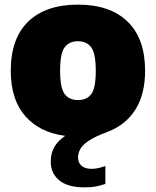

<svg xmlns="http://www.w3.org/2000/svg" viewBox="-20 -579 673 829"><path d="M345 230Q272 230 235.5 199.5Q199 169 199 118Q199 84.5 213.8 57.2Q228.5 30 261.5 7.5Q151.5 -6.5 89 -77.8Q26.5 -149 26.5 -273Q26.5 -413.5 102.2 -486.2Q178 -559 316.5 -559Q455.5 -559 531 -485.5Q606.5 -412 606.5 -274Q606.5 -170.5 563.5 -104Q520.5 -37.5 441.5 -8.5Q390 10.5 363 28.8Q336 47 326.5 64.8Q317 82.5 317 101Q317 123 331.8 136.5Q346.5 150 376 150Q388 150 403 147Q418 144 435 137.5V215Q416.5 221.5 395.5 225.8Q374.5 230 345 230ZM316.5 -147Q355 -147 374.2 -173Q393.5 -199 393.5 -273Q393.5 -348.5 373.8 -374.8Q354 -401 316.5 -401Q279 -401 259.2 -374.8Q239.5 -348.5 239.5 -274Q239.5 -199.5 259 -173.2Q278.5 -147 316.5 -147Z"/></svg>

Font: Encode Sans Black
Style: Regular
Weight: 900
Designer: Multiple Designers
Foundry: Impallari Type
Version: Version 3.002; ttfautohint (v1.8.3) -l 8 -r 50 -G 200 -x 14 